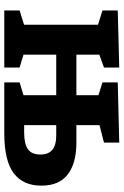

<svg xmlns="http://www.w3.org/2000/svg" viewBox="140 -718 578 898"><g transform="rotate(90 429.0 -269.0)"><path d="M29 0V-71.7L122.7 -101L95.7 -57V-471.3L131.7 -427L29 -459.3V-530.7L295.7 -537.7V-466.3L205.7 -433.7L235.7 -474.7V-299.3L199.7 -337.3H461.7L425.3 -299.3V-462L440.7 -435.7L365.3 -459.3V-530.7L647 -537.7V-466.3L542.7 -439.7L565.3 -462V-319.3L543.3 -337.3H647Q742.7 -337.3 795.5 -297.2Q848.3 -257 848.3 -173.3Q848.3 -88.3 790.2 -44.2Q732 0 603 0H365.3V-71.7L448.3 -97L425.3 -57V-274L461.7 -243H199.7L235.7 -274V-57L212.7 -97L295.7 -71.7V0ZM565.3 -73.3 543.3 -93H600Q653.3 -93 678 -110.7Q702.7 -128.3 702.7 -169.3Q702.7 -206.3 680.8 -224.7Q659 -243 614.7 -243H543.3L565.3 -261.3Z"/></g></svg>

Font: Bitter Thin
Style: Regular
Weight: 100
Designer: Sol Matas, and Bitter project Authors
Foundry: Sol Matas
Version: Version 2.002